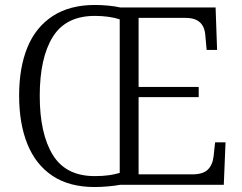

<svg xmlns="http://www.w3.org/2000/svg" viewBox="-20 -744 974 773"><path d="M361 9Q259 9 191.5 -36Q124 -81 90.5 -163.5Q57 -246 57 -359Q57 -472 90.5 -553.5Q124 -635 192.5 -679.5Q261 -724 362 -724Q386 -724 414.5 -721.5Q443 -719 464 -714H848L854 -543H812L807 -597Q806 -621 797.5 -637.5Q789 -654 772 -663Q755 -672 726 -672H538V-394H780V-353H538V-42H754Q797 -42 816.5 -61Q836 -80 840 -115L846 -171H888L881 0H464Q443 4 414 6.5Q385 9 361 9ZM361 -35Q394 -35 418.5 -38.5Q443 -42 462 -48V-666Q441 -673 415.5 -676.5Q390 -680 362 -680Q245 -680 192.5 -595.5Q140 -511 140 -358Q140 -206 192.5 -120.5Q245 -35 361 -35Z"/></svg>

Font: Noto Serif Tibetan Light
Style: Regular
Weight: 300
Version: Version 2.103